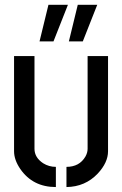

<svg xmlns="http://www.w3.org/2000/svg" viewBox="-20 -755 496 780"><path d="M259.8 -586.9 295.9 -735.4H375L316.4 -586.9ZM140.6 -586.9 176.8 -735.4H255.9L197.3 -586.9ZM37.1 -140.6V-527.3H120.1V-150.4Q120.1 -115.2 155.3 -91.8Q178.7 -77.1 207 -77.1V4.9Q113.3 4.9 62.5 -68.4Q37.1 -105.5 37.1 -140.6ZM250 4.9V-77.1Q302.7 -77.1 327.1 -119.1Q335.9 -134.8 335.9 -150.4V-527.3H418.9V-140.6Q418.9 -94.7 377 -49.8Q326.2 3.9 250 4.9Z"/></svg>

Font: Post No Bills Jaffna SemiBold
Style: Regular
Weight: 600
Designer: Kosala Senevirathne, Siva Puranthara, Lasantha Premarathna, Tharique Azeez
Foundry: Mooniak
Version: Version 1.220 ; ttfautohint (v1.6)